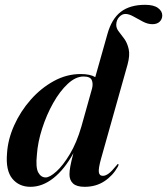

<svg xmlns="http://www.w3.org/2000/svg" viewBox="-20 -748 678 778"><path d="M457.5 -72.5Q437 -36 402.8 -13.5Q368.5 9 323 9Q290.5 9 276 -4.5Q261.5 -18 261.5 -41.5Q261.5 -55 265 -74.5Q268.5 -94 277.5 -127.5Q241.5 -62 196.8 -26.5Q152 9 103.5 9Q57 9 29.8 -24.2Q2.5 -57.5 8.5 -127Q12 -183.5 37.5 -240.2Q63 -297 104.5 -344Q146 -391 198 -419.5Q250 -448 306.5 -448Q345.5 -448 366 -435.5L415 -609Q432 -671 469.2 -699.8Q506.5 -728.5 568 -728.5Q602.5 -728.5 620 -715.8Q637.5 -703 637.5 -685.5Q637.5 -670.5 627 -660.2Q616.5 -650 597.5 -650Q578.5 -650 558.8 -660.5Q539 -671 520.8 -681.2Q502.5 -691.5 488 -691.5Q474.5 -691.5 463 -679.2Q451.5 -667 451 -647.5Q451 -633 461.5 -620Q472 -607 484 -590.2Q496 -573.5 501.5 -548.8Q507 -524 497 -487L389.5 -105Q378.5 -65.5 380.5 -50.5Q382.5 -35.5 397 -35.5Q407.5 -35.5 420 -44.5Q432.5 -53.5 451.5 -77Q456.5 -84 458.5 -83.5Q462.5 -82.5 457.5 -72.5ZM129.5 -121Q124 -69.5 135 -49.2Q146 -29 165 -29Q181.5 -29 208.5 -53.2Q235.5 -77.5 263.2 -123.8Q291 -170 310 -236L353 -389.5Q358 -409 351.8 -423.5Q345.5 -438 318.5 -438Q286.5 -438 254.5 -408.2Q222.5 -378.5 195.5 -330.5Q168.5 -282.5 150.8 -227.2Q133 -172 129.5 -121Z"/></svg>

Font: Fraunces 144pt S000 SemiBold
Style: Italic
Weight: 600
Italic angle: -16°
Version: Version 1.000; ttfautohint (v1.8.3)